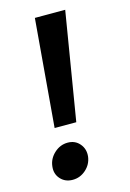

<svg xmlns="http://www.w3.org/2000/svg" viewBox="-114 -784 580 856"><g transform="rotate(-15 175.5 -356.5)"><path d="M94 -230 136 -727H276L194 -230ZM113 14Q78 14 56.8 -9.8Q35.5 -33.5 40 -68Q44 -102.5 71 -127.2Q98 -152 133 -152Q167.5 -152 188.2 -127.2Q209 -102.5 205 -68Q200.5 -33.5 174 -9.8Q147.5 14 113 14Z"/></g></svg>

Font: Expletus Sans
Style: Italic
Weight: 400
Italic angle: -7°
Designer: Jasper de Waard
Foundry: Designtown
Version: Version 7.500